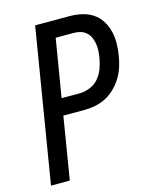

<svg xmlns="http://www.w3.org/2000/svg" viewBox="-111 -812 722 888"><g transform="rotate(-15 250.0 -367.5)"><path d="M22 0 143 -735H308Q338 -735 366.5 -728.5Q395 -722 418.5 -706.5Q442 -691 457 -667Q472 -643 479 -615.5Q486 -588 485.5 -558Q485 -528 480 -498Q476 -472 467.5 -446Q459 -420 444.5 -396.5Q430 -373 409.5 -353Q389 -333 364.5 -320.5Q340 -308 313.5 -303Q287 -298 261 -298H161L112 0ZM174 -378H260Q285 -378 310 -388Q335 -398 352 -418Q369 -438 378 -462.5Q387 -487 391 -511Q394 -528 395 -545Q396 -562 393.5 -578Q391 -594 385 -608.5Q379 -623 367.5 -634Q356 -645 340.5 -650Q325 -655 308 -655H220Z"/></g></svg>

Font: Iosevka SS18 Medium
Style: Italic
Weight: 500
Italic angle: -9°
Monospace: yes
Designer: Belleve Invis
Foundry: Belleve Invis
Version: Version 25.1.1; ttfautohint (v1.8.4)